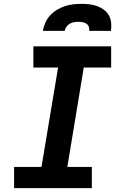

<svg xmlns="http://www.w3.org/2000/svg" viewBox="-20 -975 640 995"><path d="M53 0V-110H195L281 -625H153V-735H556V-625H414L329 -110H456V0ZM202 -815Q206 -837 215 -857.5Q224 -878 239.5 -895Q255 -912 275 -924Q295 -936 316 -943Q337 -950 358.5 -952.5Q380 -955 402 -955Q423 -955 444 -952.5Q465 -950 484 -943Q503 -936 519 -924Q535 -912 544.5 -895Q554 -878 556 -857Q558 -836 555 -815H442Q444 -826 440.5 -836Q437 -846 428 -852Q419 -858 408 -860Q397 -862 386 -862Q375 -862 363.5 -860Q352 -858 341.5 -852Q331 -846 324 -836Q317 -826 315 -815Z"/></svg>

Font: Iosevka Curly XBdEx
Style: Italic
Weight: 800
Width: 7
Italic angle: -9°
Monospace: yes
Designer: Belleve Invis
Foundry: Belleve Invis
Version: Version 11.1.0; ttfautohint (v1.8.3)